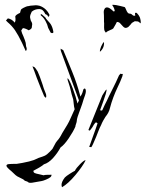

<svg xmlns="http://www.w3.org/2000/svg" viewBox="-20 -516 627 805"><path d="M415 -467Q415 -473 418.5 -479Q422 -485 429 -485Q439 -485 456 -468Q461 -468 461 -471Q459 -483 451 -494Q450 -496 453 -496Q464 -496 484 -491L500 -487Q504 -487 505.5 -482.5Q507 -478 508 -477Q515 -459 522 -459Q528 -459 531.5 -456.5Q535 -454 538 -451Q539 -450 547 -450L546 -459V-460Q546 -462 549 -462.5Q552 -463 554 -461Q562 -453 566 -444Q571 -430 570 -418Q569 -419 564.5 -422Q560 -425 559 -426L546 -427Q544 -427 540 -424Q536 -421 533 -420Q529 -414 518 -403Q512 -399 507 -399Q501 -399 494.5 -406.5Q488 -414 483 -419Q478 -424 470 -424Q467 -417 455 -397Q453 -394 441 -389.5Q429 -385 424 -379Q418 -385 417 -392.5Q416 -400 416.5 -410.5Q417 -421 416 -424V-435Q416 -454 415 -465ZM72 -337Q56 -370 43 -389Q30 -408 12 -423Q12 -423 5 -430L13 -439Q30 -436 42 -421Q46 -430 45 -437Q44 -444 44 -447Q46 -454 64 -462Q65 -464 66 -469.5Q67 -475 70 -478Q77 -483 89 -488L95 -490H97Q109 -493 119 -493L130 -494Q135 -494 145 -492Q161 -487 173 -475Q181 -467 187 -455Q187 -454 187 -451.5Q187 -449 185 -447L183 -446Q182 -446 180.5 -448.5Q179 -451 178 -453L170 -457Q165 -468 159 -473Q153 -478 144 -478Q126 -478 113 -467Q106 -453 106 -445Q106 -441 107.5 -436.5Q109 -432 109 -430Q115 -421 115 -414L113 -399Q110 -393 100 -389Q96 -392 88.5 -395Q81 -398 77 -398Q75 -398 73 -394Q71 -390 69 -388Q72 -376 78 -364Q79 -361 84 -348.5Q89 -336 89 -325Q89 -322 90.5 -318.5Q92 -315 92 -310Q92 -305 88 -302Q76 -329 72 -337ZM182 -399 191 -382Q191 -379 196.5 -377.5Q202 -376 204 -381Q201 -401 193 -414Q190 -419 181 -428.5Q172 -438 170 -443Q167 -445 162.5 -449.5Q158 -454 153 -457Q150 -456 150.5 -453.5Q151 -451 153 -450Q163 -442 171 -427.5Q179 -413 182 -399ZM399 -299Q418 -315 416 -340Q410 -335 404 -321Q398 -307 399 -299ZM45 218Q50 223 64.5 229.5Q79 236 82 240Q83 242 89 243.5Q95 245 97 247Q101 252 115 250Q125 248 135 246.5Q145 245 155 243Q161 242 173 237Q185 232 191 227Q193 226 195 222Q197 218 195 216Q193 217 186 217H177Q167 217 163 219Q157 217 144 214.5Q131 212 125.5 209.5Q120 207 120 200Q130 195 144.5 186.5Q159 178 164 173Q184 167 202.5 146.5Q221 126 234 102Q249 92 268 64Q287 36 296 15Q296 11 299 3Q302 -5 302 -10Q302 -15 305.5 -26.5Q309 -38 312 -45Q327 -85 331 -101Q333 -106 336.5 -116.5Q340 -127 340 -133Q340 -145 334 -145L330 -142Q326 -125 319 -114L317 -111L315 -119Q303 -165 283.5 -213Q264 -261 261 -268L245 -306Q243 -307 240 -308.5Q237 -310 234 -312L235 -303L311 -95L305 -82Q298 -111 285 -145.5Q272 -180 264 -188Q263 -187 263 -185Q263 -182 265 -176Q267 -170 268 -167Q273 -153 277 -135Q279 -124 287 -99Q288 -94 289 -81.5Q290 -69 293 -58L274 -16Q267 1 241 42Q230 64 220 74L214 82Q212 85 207 95Q202 105 200 108Q189 121 177 131Q170 137 158.5 140.5Q147 144 142 146Q136 149 131 151Q126 153 122 155Q106 161 74 167Q69 168 50 171Q27 171 17 172Q7 173 7 179Q7 185 28 202ZM134 -190Q153 -141 165 -113Q166 -112 168 -109.5Q170 -107 172 -106Q174 -108 174 -113Q174 -118 173 -121Q167 -135 163.5 -145.5Q160 -156 158 -163Q146 -199 138 -216Q130 -229 126 -233Q124 -235 121 -236Q118 -237 116 -238Q122 -224 134 -190ZM351 28Q350 29 353 30.5Q356 32 357 31Q358 30 364 22Q368 17 370.5 12Q373 7 377 2Q381 -3 382.5 -3Q384 -3 389 1Q383 20 369 58L354 100L363 101Q364 100 366.5 95Q369 90 370 88L383 58Q386 51 392 35Q398 19 404 8Q407 0 412.5 -10Q418 -20 422 -26Q437 -44 441 -63Q452 -106 474 -152Q484 -172 493 -196L495 -206Q490 -205 485 -207Q480 -202 479 -200Q472 -184 466.5 -172.5Q461 -161 457 -153L437 -113Q428 -93 419 -76L409 -54Q408 -53 404.5 -52.5Q401 -52 400 -55Q401 -59 413.5 -92.5Q426 -126 427 -140Q425 -142 417.5 -129.5Q410 -117 409 -116ZM339 156Q334 154 316.5 171.5Q299 189 294 200Q286 204 272 213Q258 222 252 228Q238 246 238 259Q238 263 240 269Q266 254 296.5 217.5Q327 181 339 156Z"/></svg>

Font: BM Euljiro oraeorae
Style: Regular
Weight: 400
Designer: Bongjin Kim; Bomjun Kim; Myungsoo Han; Hyesun Chae; Mikyoung Jeong; Wujin Sim; Minjae Kang; Suwha Jang;
Foundry: Sandoll Inc.
Version: Version 1.000;hotconv 1.0.109;makeexe 2.5.65596